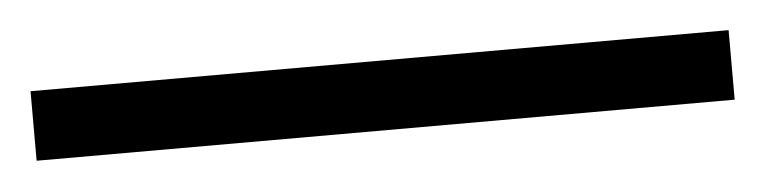

<svg xmlns="http://www.w3.org/2000/svg" viewBox="-23 32 546 137"><g transform="rotate(-5 250.0 100.0)"><path d="M0 75.2H500V125H0Z"/></g></svg>

Font: Twentytwelve Slab
Style: TwentytwelveSlab
Weight: 400
Designer: Domenico Catapano
Version: Version 1.00 2012